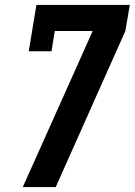

<svg xmlns="http://www.w3.org/2000/svg" viewBox="-20 -755 544 775"><path d="M72 0 305 -520 354 -630H201L188 -548H96L127 -735H504L486 -630L205 0Z"/></svg>

Font: Iosevka Curly Slab XBdObl
Style: Regular
Weight: 800
Italic angle: -9°
Monospace: yes
Designer: Belleve Invis
Foundry: Belleve Invis
Version: Version 11.1.0; ttfautohint (v1.8.3)